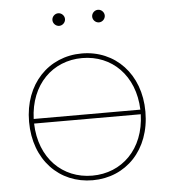

<svg xmlns="http://www.w3.org/2000/svg" viewBox="-51 -739 702 789"><g transform="rotate(-5 300.0 -345.0)"><path d="M300 -520C163 -520 60 -415 60 -259C60 -101 163 3 300 3C437 3 540 -101 540 -259C540 -415 437 -520 300 -520ZM300 -501C422 -501 515 -411 520 -269H80C85 -411 178 -501 300 -501ZM300 -16C178 -16 84 -106 80 -250H520C516 -106 422 -16 300 -16ZM382 -641C396 -641 408 -653 408 -667C408 -681 396 -693 382 -693C368 -693 356 -681 356 -667C356 -653 368 -641 382 -641ZM218 -641C232 -641 244 -653 244 -667C244 -681 232 -693 218 -693C204 -693 192 -681 192 -667C192 -653 204 -641 218 -641Z"/></g></svg>

Font: Chess Sans Thin
Style: Regular
Weight: 100
Designer: Wolf Bōese
Foundry: Wolf Bōese
Version: Version 7.223;Glyphs 3.3 (3306)